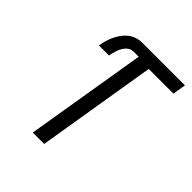

<svg xmlns="http://www.w3.org/2000/svg" viewBox="-200 -868 1001 1001"><g transform="rotate(45 300.0 -367.5)"><path d="M202 0 313 -670H273Q262 -670 251.5 -664.5Q241 -659 233 -650Q225 -641 219.5 -630.5Q214 -620 210 -609Q206 -598 203.5 -587Q201 -576 199 -565H125Q128 -585 133.5 -604.5Q139 -624 147.5 -642.5Q156 -661 168.5 -678.5Q181 -696 197.5 -709Q214 -722 234 -728.5Q254 -735 273 -735H589L577 -662H395L286 0Z"/></g></svg>

Font: Iosevka SS04 Extended
Style: Italic
Weight: 400
Width: 7
Italic angle: -9°
Monospace: yes
Designer: Belleve Invis
Foundry: Belleve Invis
Version: Version 19.0.0; ttfautohint (v1.8.4)